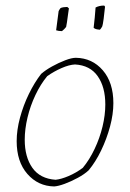

<svg xmlns="http://www.w3.org/2000/svg" viewBox="-20 -665 468 691"><path d="M175 6Q117 5 78.5 -39Q40 -83 40 -157Q40 -197 52 -241.5Q64 -286 84 -327Q104 -368 128 -399Q144 -413 167.5 -426Q191 -439 214.5 -448Q238 -457 253 -457Q312 -456 350 -412Q388 -368 388 -294Q388 -254 376 -209.5Q364 -165 344 -123.5Q324 -82 299 -52Q284 -38 260 -25Q236 -12 213 -3.5Q190 5 175 6ZM180 -18Q200 -20 227 -31.5Q254 -43 278 -61Q302 -90 320.5 -129Q339 -168 349 -209.5Q359 -251 359 -289Q359 -352 331.5 -391Q304 -430 250 -433Q229 -432 201.5 -420Q174 -408 150 -391Q126 -362 107.5 -323Q89 -284 79 -242Q69 -200 69 -162Q69 -100 96.5 -61Q124 -22 180 -18ZM317 -565Q319 -583 321 -602Q323 -621 324 -638Q337 -645 355 -645L358 -641Q356 -619 353 -597Q350 -575 348 -570Q347 -568 344 -563.5Q341 -559 339 -558Q336 -558 328.5 -559.5Q321 -561 317 -565ZM182 -556 191 -625Q192 -627 194 -630.5Q196 -634 198 -636Q202 -638 209 -639Q216 -640 222 -640L228 -635Q227 -629 225 -614Q223 -599 221 -585Q219 -571 218 -568Q216 -565 211 -560Q206 -555 203 -553Q191 -553 182 -556Z"/></svg>

Font: Labrada ExtraLight
Style: Italic
Weight: 200
Italic angle: -7°
Designer: Mercedes Jáuregui
Foundry: Omnibus-Type Team
Version: Version 1.000; ttfautohint (v1.8.4.7-5d5b)